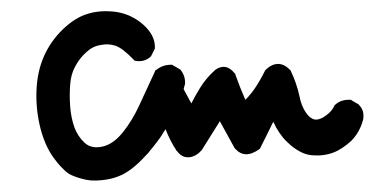

<svg xmlns="http://www.w3.org/2000/svg" viewBox="-20 -171 667 342"><path d="M142.1 150.4Q136.2 149.9 131.1 148.7Q126 147.5 120.8 146Q115.7 144.5 111.3 142.6Q106.9 141.1 103 138.7Q99.1 136.2 95.2 132.6Q91.3 128.9 87.2 124.5Q83 120.1 79.1 114.7Q62 93.8 52.7 60.1Q43.9 26.9 44.9 -7.3Q45.9 -42.5 58.1 -70.3Q70.3 -98.1 92.3 -119.1Q114.3 -140.1 136.7 -146.5Q158.7 -153.3 186 -149.9Q213.4 -146 234.9 -127.4Q256.8 -107.9 255.9 -85.4V-84.5L255.4 -83.5L249.5 -71.8L249 -70.8L248 -69.8Q237.3 -60.1 221.7 -62.5L219.7 -63L218.3 -64.5Q198.7 -85 186 -89.4Q173.3 -93.8 159.2 -90.8Q152.3 -89.8 146 -86.7Q139.6 -83.5 133.8 -78.1Q127.9 -72.8 123 -66.7Q118.2 -60.5 114.3 -53.2Q106.4 -39.6 105 -20.5Q103.5 -1 105 18.6Q106.4 38.1 112.3 55.2Q118.2 71.8 130.9 83.5Q142.6 94.2 161.6 90.3Q181.2 86.4 198.2 65.4Q215.8 43.9 229 14.6Q242.7 -15.1 256.3 -44.4L256.8 -45.9L258.3 -46.4Q269.5 -55.7 285.2 -55.7H286.6L288.1 -54.7L299.8 -47.9L300.8 -47.4L301.3 -46.9Q310.5 -36.1 309.6 -21V-20.5L309.1 -20L307.1 -12.2L320.8 13.2Q328.1 -1 335.9 -13.7Q347.2 -32.2 363.3 -46.4L363.8 -46.9Q382.8 -59.6 397.9 -40.5L398.9 -40V-39.1Q407.2 -15.6 417 6.8Q422.4 1.5 426.5 -3.7Q430.7 -8.8 434.6 -14.6Q444.3 -29.3 451.7 -44.4L452.1 -45.4L452.6 -45.9Q462.9 -56.6 474.4 -57.1Q485.8 -57.6 496.1 -46.9L497.1 -46.4L497.6 -45.4Q508.3 -23.4 513.7 1.5Q518.1 23.4 530.3 36.1Q536.1 41.5 541.7 42Q547.4 42.5 554.7 38.6Q563 33.7 568.1 28.3Q573.2 22.9 575.7 17.1L576.2 16.1L577.6 15.1Q583 10.3 589.8 8.3Q596.7 6.3 604 6.8H605.5L606.4 7.8L618.2 14.6H618.7L619.1 15.6Q629.4 25.4 627 41V41.5Q625 48.8 622.1 55.7Q619.1 62.5 615 68.6Q610.8 74.7 605.5 80.1Q601.6 83.5 597.7 86.7Q593.8 89.8 589.6 92.5Q585.4 95.2 581.3 97.4Q577.1 99.6 572.8 101.1Q555.7 107.4 535.2 105.5Q529.8 105 524.4 103.3Q519 101.6 513.7 98.6Q508.3 95.7 502.9 91.8Q497.6 87.9 492.7 83Q488.3 79.1 484.6 74.7Q481 70.3 477.8 65.7Q474.6 61 471.9 56.2Q469.2 51.3 466.8 45.9L443.8 92.3L442.9 93.8L441.9 94.7Q416 113.3 398.9 93.8L398.4 93.3L397.9 92.8L371.6 44.9L339.8 95.7L339.4 96.7H338.9Q336.4 99.6 333.5 102.1Q323.7 109.9 313.2 109.1Q302.7 108.4 295.4 98.1H294.9Q282.7 79.6 274.9 59.1Q272.9 62 271.2 64.7Q269.5 67.4 267.8 70.3Q266.1 73.2 264.2 75.7Q262.2 78.1 260.3 80.8Q258.3 83.5 256.3 86.2Q254.4 88.9 252.2 91.3Q250 93.8 248 96.4Q246.1 99.1 243.9 101.6Q241.7 104 239.3 106.4Q213.4 134.8 190.9 143.1Q183.6 146 175.8 147.7Q168 149.4 159.7 150.1Q151.4 150.9 142.6 150.4Z"/></svg>

Font: NaikaiFont
Style: SemiBold
Weight: 600
Version: Version 1.89